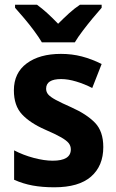

<svg xmlns="http://www.w3.org/2000/svg" viewBox="-20 -786 495 816"><path d="M419 -161Q419 -81 367 -35.5Q315 10 211 10Q160 10 119 2.5Q78 -5 40 -22V-147Q78 -127 123 -115Q168 -103 204 -103Q281 -103 281 -151Q281 -166 272 -177.5Q263 -189 239.5 -202.5Q216 -216 172 -235Q108 -263 73.5 -300Q39 -337 39 -402Q39 -476 93.5 -516.5Q148 -557 239 -557Q286 -557 328 -546Q370 -535 412 -514L372 -412Q339 -429 304 -439.5Q269 -450 240 -450Q176 -450 176 -409Q176 -395 185 -384.5Q194 -374 217 -361.5Q240 -349 283 -330Q348 -301 383.5 -264.5Q419 -228 419 -161ZM158 -606Q145 -628 125 -655Q105 -682 83 -708Q61 -734 44 -753V-766H137Q159 -750 181 -730Q203 -710 227 -685Q252 -710 274 -730Q296 -750 320 -766H412V-753Q395 -734 373.5 -708Q352 -682 331.5 -655Q311 -628 298 -606Z"/></svg>

Font: Noto Sans Lao UI SemCond
Style: Bold
Weight: 700
Width: 4
Designer: Monotype Design Team
Foundry: Monotype Imaging Inc.
Version: Version 2.000; ttfautohint (v1.8.4.7-5d5b)